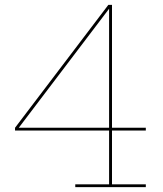

<svg xmlns="http://www.w3.org/2000/svg" viewBox="-20 -772 673 792"><path d="M442 -752V-11.5H581.5V0H290.5V-11.5H430V-740L427 -752ZM581.5 -245V-233.5H42V-245ZM427 -752 438 -746.5 52.5 -238.5 42 -245Z"/></svg>

Font: Hepta Slab ExtraLight Thin
Style: Regular
Weight: 250
Version: Version 1.102